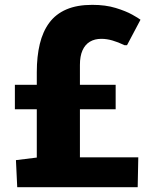

<svg xmlns="http://www.w3.org/2000/svg" viewBox="-20 -780 637 800"><path d="M51.8 0 46.4 -112.8 133.3 -123.5V-324.7H42V-426.8H133.3V-479.5Q133.3 -544.9 145.8 -596.7Q158.2 -648.4 185.3 -685.1Q212.4 -721.7 256.6 -740.7Q300.8 -759.8 364.3 -759.8Q419.9 -759.8 462.2 -746.8Q504.4 -733.9 531 -719Q557.6 -704.1 565.4 -697.8L509.3 -591.8H498.5Q472.2 -604.5 448.5 -611.3Q424.8 -618.2 402.3 -618.2Q374.5 -618.2 354.5 -606.2Q334.5 -594.2 323.7 -570.1Q313 -545.9 313 -509.8V-426.8H461.9V-324.7H313V-124.5H556.2L553.7 0Z"/></svg>

Font: Comme ExtraBold
Style: Regular
Weight: 800
Version: Version 1.000;gftools[0.9.27]